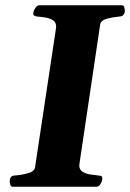

<svg xmlns="http://www.w3.org/2000/svg" viewBox="-20 -713 497 733"><path d="M17.1 -20Q17.1 -29.8 21.2 -36.1Q25.4 -42.5 36.1 -43Q60.1 -44.4 85.7 -51.3Q111.3 -58.1 113.8 -74.2L193.4 -602.5Q194.3 -608.4 194.3 -611.3Q194.3 -628.4 181.9 -636Q169.4 -643.6 152.6 -646.2Q135.7 -648.9 122.1 -649.9Q106.9 -651.4 106.9 -660.2Q106.9 -661.6 107.2 -663.8Q107.4 -666 107.9 -668Q108.9 -673.3 115.2 -683.1Q121.6 -692.9 129.9 -692.9H444.8Q451.7 -692.9 454.1 -686Q456.5 -679.2 456.5 -672.9Q456.5 -651.4 436.5 -649.9Q411.6 -647.9 388.2 -641.6Q364.7 -635.3 362.3 -618.7L283.7 -90.3Q282.7 -83.5 282.7 -81.5Q282.7 -64.9 295.4 -57.1Q308.1 -49.3 325.2 -46.9Q342.3 -44.4 355.5 -43Q363.3 -42.5 366.9 -40.5Q370.6 -38.6 370.6 -32.2Q370.6 -30.8 369.6 -24.9Q369.1 -19.5 363 -9.8Q356.9 0 348.6 0H28.8Q22 0 19.5 -6.8Q17.1 -13.7 17.1 -20Z"/></svg>

Font: Gelasio
Style: Italic
Weight: 400
Italic angle: -8.5°
Designer: Eben Sorkin
Foundry: Eben Sorkin
Version: Version 1.008